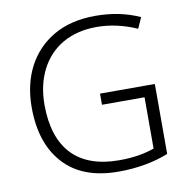

<svg xmlns="http://www.w3.org/2000/svg" viewBox="-81 -805 887 896"><g transform="rotate(-10 362.0 -357.5)"><path d="M387.2 -311H588.9V-67.9C545.4 -52.2 491.7 -42 421.9 -42C226.1 -42 123 -150.4 123 -356.9C123 -419.9 135.3 -474.6 159.2 -522C207 -616.2 298.3 -672.9 424.8 -672.9C490.7 -672.9 554.7 -657.7 615.2 -630.9L638.2 -682.1C575.2 -710.9 505.4 -725.1 428.2 -725.1C351.6 -725.1 285.6 -709.5 231 -678.2C121.6 -615.2 62 -501 62 -356C62 -241.2 91.8 -151.9 151.4 -87.4C210.4 -22.5 296.9 9.8 410.2 9.8C498 9.8 577.1 -4.4 647 -32.2V-363.8H387.2Z"/></g></svg>

Font: Noto Reveo Sans
Style: Regular
Weight: 300
Designer: Monotype Design Team
Foundry: Monotype Imaging Inc.
Version: Version 2.007